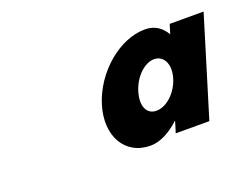

<svg xmlns="http://www.w3.org/2000/svg" viewBox="-64 -962 753 580"><g transform="rotate(-20 312.0 -672.0)"><path d="M239 -671C210.9 -579 253 -504 335.7 -504C367.8 -504 400.5 -523 429 -549H430L419 -513H527L623.9 -830H514.9L505.7 -800C490.7 -825 469.7 -840 438.4 -840C355.7 -840 267.5 -764 239 -671ZM356 -671C369.5 -715 403.8 -746 433.7 -746C463.6 -746 481.7 -715 468.3 -671C455.1 -628 419.5 -597 388.2 -597C356.1 -597 342.9 -628 356 -671Z"/></g></svg>

Font: Hussar
Style: BdSuprConOblThree
Weight: 700
Foundry: Cannot Into Space Fonts
Version: Version 2.00